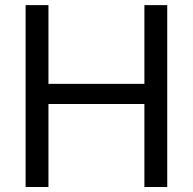

<svg xmlns="http://www.w3.org/2000/svg" viewBox="-20 -748 771 768"><path d="M82.5 0V-727.5H173.8V-412.6H557.6V-727.5H648.9V0H557.6V-332H173.8V0Z"/></svg>

Font: Inter 20pt
Style: Regular
Weight: 400
Version: Version 4.001;git-66647c0bb